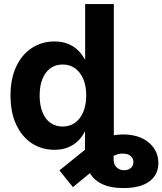

<svg xmlns="http://www.w3.org/2000/svg" viewBox="-20 -748 822 972"><path d="M605.5 204.1Q537.1 204.1 493.9 182.1Q450.7 160.2 430.4 119.9Q410.2 79.6 410.2 26.4V-105.5H555.2V59.1Q555.2 85.9 570.8 99.9Q586.4 113.8 608.9 113.8Q628.9 113.8 642.1 102.5Q655.3 91.3 655.3 72.8Q655.3 55.2 643.1 43.2Q630.9 31.2 607.4 29.8Q592.3 28.3 576.4 32.7Q560.5 37.1 541.3 48.3Q522 59.6 495.1 79.6L349.1 199.2L280.8 114.7L420.9 1.5Q457 -28.3 503.9 -47.9Q550.8 -67.4 601.6 -67.4Q684.1 -67.4 732.9 -26.6Q781.7 14.2 781.7 77.1Q781.7 137.2 735.8 170.7Q689.9 204.1 605.5 204.1ZM255.9 10.3Q190.9 10.3 140.6 -22.9Q90.3 -56.2 61.8 -117.7Q33.2 -179.2 33.2 -264.6Q33.2 -350.1 62.3 -411.4Q91.3 -472.7 141.6 -505.4Q191.9 -538.1 255.4 -538.1Q294.4 -538.1 324 -526.1Q353.5 -514.2 374.5 -493.9Q395.5 -473.6 408.7 -448.7H411.1V-727.5H556.2V0H413.1V-83H409.7Q397 -56.2 375.7 -35.2Q354.5 -14.2 324.7 -2Q294.9 10.3 255.9 10.3ZM296.9 -107.4Q333.5 -107.4 360.4 -127Q387.2 -146.5 401.9 -181.9Q416.5 -217.3 416.5 -264.6Q416.5 -312.5 401.9 -347.4Q387.2 -382.3 360.6 -401.9Q334 -421.4 296.9 -421.4Q260.7 -421.4 234.6 -402.1Q208.5 -382.8 194.6 -347.9Q180.7 -313 180.7 -264.6Q180.7 -216.3 194.6 -180.9Q208.5 -145.5 234.6 -126.5Q260.7 -107.4 296.9 -107.4Z"/></svg>

Font: Inter 24pt
Style: Bold
Weight: 700
Designer: Rasmus Andersson
Foundry: rsms
Version: Version 4.001;git-66647c0bb